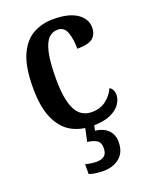

<svg xmlns="http://www.w3.org/2000/svg" viewBox="-146 -627 740 941"><g transform="rotate(-20 224.0 -156.0)"><path d="M253 10Q190 10 143 -17Q96 -44 69 -104.5Q42 -165 42 -265Q42 -373 69.5 -434.5Q97 -496 144 -522Q191 -548 249 -548Q330 -548 373 -519Q416 -490 416 -444Q416 -411 394.5 -391Q373 -371 312 -371Q312 -420 299.5 -456Q287 -492 252 -492Q225 -492 205 -472Q185 -452 174 -403Q163 -354 163 -266Q163 -162 189 -108.5Q215 -55 274 -55Q318 -55 348.5 -78.5Q379 -102 394 -136Q415 -122 415 -94Q415 -71 399.5 -47Q384 -23 348 -6.5Q312 10 253 10ZM226 236Q213 236 191.5 233.5Q170 231 154 225V174Q188 182 212 182Q237 182 252 170.5Q267 159 267 130Q267 100 248.5 89Q230 78 201 75L219 -9H265L256 36Q296 40 321 63.5Q346 87 346 127Q346 180 313 208Q280 236 226 236Z"/></g></svg>

Font: Noto Serif Khmer Condensed SemiBold
Style: Regular
Weight: 600
Width: 3
Designer: Danh Hong and the Monotype Design Team
Foundry: Monotype Imaging Inc.
Version: Version 2.004; ttfautohint (v1.8.4.7-5d5b)